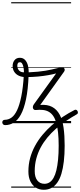

<svg xmlns="http://www.w3.org/2000/svg" viewBox="-101 -1111 722 1731"><path d="M-55 17Q-67 17 -73.5 9.5Q-80 2 -80.5 -7Q-81 -16 -75 -23.5Q-69 -31 -57 -31Q-25 -31 3 -51Q31 -71 53 -117.5Q75 -164 91 -242Q107 -320 114 -436L157 -433Q152 -303 133.5 -216Q115 -129 87 -78Q59 -27 23 -5Q-13 17 -55 17ZM294 600Q253 600 222 580.5Q191 561 173 524Q155 487 155 435Q155 422 163.5 415.5Q172 409 183.5 408.5Q195 408 203.5 414Q212 420 212 432Q212 486 235.5 516Q259 546 300 546Q325 546 345.5 533Q366 520 381.5 493Q397 466 407 425Q417 384 422.5 328.5Q428 273 428 202Q428 136 422.5 85Q417 34 406.5 -3Q396 -40 379.5 -64.5Q363 -89 340 -102.5Q317 -116 287 -119.5Q257 -123 220 -119Q209 -118 202 -125.5Q195 -133 195 -145Q195 -157 204 -170L405 -449Q376 -441 334.5 -433.5Q293 -426 241.5 -421Q190 -416 130 -416Q95 -416 68.5 -428.5Q42 -441 27.5 -463.5Q13 -486 13 -517Q13 -547 30 -568.5Q47 -590 78 -590Q108 -590 126 -569.5Q144 -549 151 -519.5Q158 -490 158 -459Q249 -463 309 -473.5Q369 -484 405.5 -494Q442 -504 461 -504Q475 -504 480.5 -491Q486 -478 476 -464L262 -165Q326 -170 368.5 -147.5Q411 -125 436.5 -78Q462 -31 472 39.5Q482 110 482 202Q482 280 474.5 344Q467 408 452.5 456Q438 504 415 536Q392 568 362 584Q332 600 294 600ZM115 -459Q115 -479 111.5 -500Q108 -521 100 -535.5Q92 -550 79 -550Q66 -550 60.5 -541.5Q55 -533 55 -518Q55 -494 70 -476.5Q85 -459 115 -459ZM155 435Q155 372 170.5 314.5Q186 257 214.5 204.5Q243 152 281.5 105.5Q320 59 366.5 18Q413 -23 465 -57.5Q517 -92 572 -120Q581 -124 588 -120Q595 -116 598.5 -108.5Q602 -101 601 -93Q600 -85 592 -81Q541 -52 492.5 -19Q444 14 402 51Q360 88 325 130.5Q290 173 265 220Q240 267 226 320Q212 373 212 432Q212 445 203.5 452.5Q195 460 183.5 460.5Q172 461 163.5 454.5Q155 448 155 435ZM0 571H540V581H0ZM0 -20H540V0H0ZM0 -505H540V-500H0ZM0 -1091H540V-1081H0Z"/></svg>

Font: Playwrite PT Guides
Style: Regular
Weight: 400
Designer: Veronika Burian, José Scaglione
Foundry: TypeTogether
Version: Version 1.003